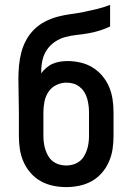

<svg xmlns="http://www.w3.org/2000/svg" viewBox="-20 -755 540 783"><path d="M250 8Q223 8 196.5 2.5Q170 -3 146.5 -16Q123 -29 105 -49.5Q87 -70 76 -95Q65 -120 61 -146.5Q57 -173 57 -200V-298Q57 -332 56 -365.5Q55 -399 55 -433Q55 -460 57.5 -487.5Q60 -515 67 -541.5Q74 -568 87 -592Q100 -616 120 -635.5Q140 -655 164.5 -667.5Q189 -680 215.5 -687Q242 -694 269 -697.5Q296 -701 323 -706.5Q350 -712 376.5 -718.5Q403 -725 429 -735V-647Q408 -637 385.5 -630Q363 -623 339.5 -619Q316 -615 292.5 -612.5Q269 -610 246.5 -604Q224 -598 204 -584.5Q184 -571 171 -551.5Q158 -532 153 -509Q148 -486 148 -462V-456Q157 -468 169 -478.5Q181 -489 195 -495Q209 -501 224.5 -503.5Q240 -506 255 -506Q282 -506 308 -500Q334 -494 356.5 -480.5Q379 -467 396.5 -446.5Q414 -426 424.5 -401.5Q435 -377 439 -350.5Q443 -324 443 -298V-200Q443 -173 439 -146.5Q435 -120 424 -95Q413 -70 395 -49.5Q377 -29 353.5 -16Q330 -3 303.5 2.5Q277 8 250 8ZM250 -80Q264 -80 278 -84Q292 -88 303.5 -96.5Q315 -105 322.5 -117.5Q330 -130 334.5 -143.5Q339 -157 341 -171.5Q343 -186 343 -200V-298Q343 -312 341 -326.5Q339 -341 335 -354.5Q331 -368 323.5 -380Q316 -392 304.5 -401Q293 -410 279.5 -414Q266 -418 251 -418Q230 -418 210 -408.5Q190 -399 178 -381Q166 -363 161.5 -341.5Q157 -320 157 -298V-200Q157 -186 159 -171.5Q161 -157 165.5 -143.5Q170 -130 177.5 -117.5Q185 -105 196.5 -96.5Q208 -88 222 -84Q236 -80 250 -80Z"/></svg>

Font: Iosevka Curly Slab Semibold
Style: Regular
Weight: 600
Monospace: yes
Designer: Belleve Invis
Foundry: Belleve Invis
Version: Version 22.1.2; ttfautohint (v1.8.4)